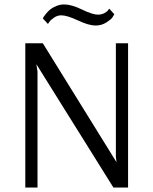

<svg xmlns="http://www.w3.org/2000/svg" viewBox="-20 -845 691 865"><path d="M410 -730Q380 -730 331 -753Q282 -776 256 -776Q239 -776 224 -766Q209 -756 202 -746L196 -737L173 -762Q174 -765 176.5 -769Q179 -773 188 -784Q197 -795 207 -803Q217 -811 234 -818Q251 -825 269 -825Q302 -825 349.5 -802Q397 -779 421 -779Q437 -779 449.5 -785.5Q462 -792 467 -799L472 -806L495 -781Q492 -775 486.5 -766.5Q481 -758 459.5 -744Q438 -730 410 -730ZM94 0V-650H173L505 -114L502 -138V-650H557V0H491L145 -554H144L149 -523V0Z"/></svg>

Font: Arsenal
Style: Regular
Weight: 400
Designer: Andrij Shevchenko
Foundry: Stairsfor
Version: Version 2.001;PS 002.001;hotconv 1.0.88;makeotf.lib2.5.64775